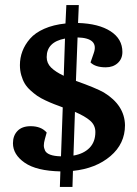

<svg xmlns="http://www.w3.org/2000/svg" viewBox="-20 -658 538 753"><path d="M470.2 -167Q470.2 -94.2 413.1 -45.7Q356 2.9 266.1 12.2L264.2 75.2H214.8L216.8 14.2Q123 12.2 76.9 -19.8Q30.8 -51.8 30.8 -96.2Q30.8 -126 48.6 -144.5Q66.4 -163.1 100.1 -163.1Q141.6 -163.1 163.1 -138.2L155.8 -111.8Q151.9 -97.7 151.9 -87.6Q151.9 -77.6 156.7 -67.4Q161.6 -57.1 177.2 -51.3Q192.9 -45.4 219.2 -44.9L226.1 -236.8Q205.1 -244.6 191.2 -250Q177.2 -255.4 158 -264.4Q138.7 -273.4 126 -282.2Q113.3 -291 99.4 -303.7Q85.4 -316.4 77.1 -330.3Q68.8 -344.2 63.5 -362.8Q58.1 -381.3 58.1 -402.8Q58.1 -431.2 67.9 -457Q77.6 -482.9 97.7 -506.1Q117.7 -529.3 153.6 -545.2Q189.5 -561 236.8 -565.9L240.2 -638.2H289.1L286.1 -567.9Q367.2 -565.4 413.6 -535.4Q460 -505.4 460 -454.1Q460 -427.2 441.7 -410.6Q423.3 -394 395 -394Q354 -394 335 -413.1L347.2 -448.2Q369.6 -508.8 284.2 -511.2L277.8 -340.8Q356 -313 387.2 -295.4Q468.8 -245.6 470.2 -167ZM163.1 -434.1Q163.1 -410.2 180.4 -393.1Q197.8 -376 230 -360.8L234.9 -506.8Q163.1 -493.2 163.1 -434.1ZM268.1 -47.9Q308.1 -54.7 331.1 -78.1Q354 -101.6 354 -140.1Q354 -167 333.5 -184.8Q313 -202.6 273.9 -219.2Z"/></svg>

Font: Literata Book
Style: Bold Italic
Weight: 700
Italic angle: -3°
Designer: Latin by Veronika Burian and Jose Scaglione. Greek by Irene Vlachou. Cyrillic by Vera Evstafieva
Foundry: TypeTogether
Version: Version 1.003;PS 001.003;hotconv 1.0.88;makeotf.lib2.5.64775